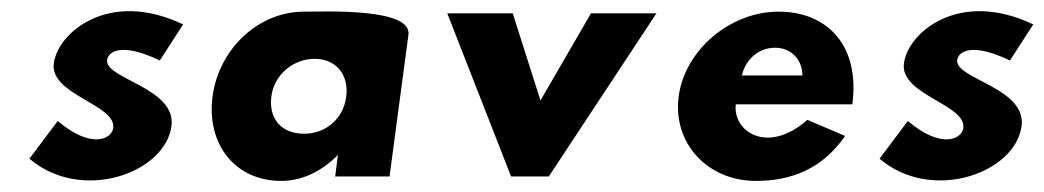

<svg xmlns="http://www.w3.org/2000/svg" viewBox="-20 -318 1882 346"><path d="M84 -100 33 -32C127 48 278 -6 289 -91C298 -160 168 -176 173 -210C175 -224 197 -243 268 -209L310 -274C176 -338 84 -259 77 -204C69 -147 190 -130 184 -87C181 -67 144 -49 84 -100Z M469 -144C474 -184 509 -212 547 -212C585 -212 609 -184 604 -144C599 -104 567 -77 528 -77C487 -77 464 -104 469 -144ZM716 -255C723 -304 567 -297 528 -297C444 -297 374 -228 363 -144C352 -60 402 8 487 8C527 8 563 -12 589 -39L584 0H682Z M904 -294H786L901 0H969L1163 -294H1045L954 -137Z M1317 -182C1322 -206 1343 -232 1377 -232C1406 -232 1426 -210 1426 -182ZM1435 -102C1362 -38 1300 -82 1306 -130H1516C1530 -236 1471 -297 1383 -297C1296 -297 1214 -228 1203 -144C1192 -60 1255 8 1342 8C1407 8 1462 -14 1503 -73Z M1616 -100 1565 -32C1659 48 1810 -6 1821 -91C1830 -160 1700 -176 1705 -210C1707 -224 1729 -243 1800 -209L1842 -274C1708 -338 1616 -259 1609 -204C1601 -147 1722 -130 1716 -87C1713 -67 1676 -49 1616 -100Z"/></svg>

Font: Hussar Tani
Style: Kurs
Weight: 700
Foundry: Cannot Into Space Fonts
Version: Version 0.92